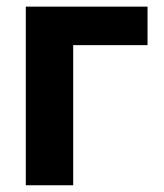

<svg xmlns="http://www.w3.org/2000/svg" viewBox="-20 -550 486 570"><path d="M418 -416H197.3V0H56.6V-530.3H418Z"/></svg>

Font: WEMIX Pretendard
Style: Bold
Weight: 700
Designer: Base glyphs from Inter by Rasmus Andersson; Hangeul glyphs from Noto Sans CJK(Source Han Sans) by Jang Soo-young and Kan
Foundry: Kil Hyung-jin
Version: Version 1.000